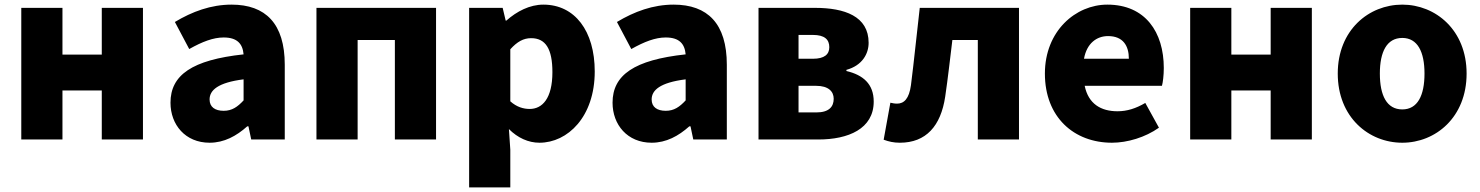

<svg xmlns="http://www.w3.org/2000/svg" viewBox="-20 -603 6400 830"><path d="M72 0H250V-212H420V0H598V-569H420V-367H250V-569H72Z M886 14C949 14 1002 -15 1049 -57H1054L1066 0H1211V-323C1211 -501 1128 -583 981 -583C892 -583 811 -553 736 -508L798 -391C855 -423 902 -441 947 -441C1005 -441 1029 -414 1033 -368C811 -344 717 -279 717 -159C717 -64 781 14 886 14ZM947 -124C910 -124 886 -140 886 -173C886 -213 922 -246 1033 -260V-169C1007 -141 983 -124 947 -124Z M1348 0H1526V-430H1687V0H1865V-569H1348Z M2008 207H2186V44L2180 -45C2218 -7 2264 14 2312 14C2434 14 2551 -98 2551 -294C2551 -469 2465 -583 2329 -583C2270 -583 2214 -554 2169 -514H2166L2153 -569H2008ZM2270 -132C2243 -132 2214 -140 2186 -165V-390C2216 -423 2243 -438 2276 -438C2339 -438 2368 -391 2368 -291C2368 -177 2324 -132 2270 -132Z M2797 14C2860 14 2913 -15 2960 -57H2965L2977 0H3122V-323C3122 -501 3039 -583 2892 -583C2803 -583 2722 -553 2647 -508L2709 -391C2766 -423 2813 -441 2858 -441C2916 -441 2940 -414 2944 -368C2722 -344 2628 -279 2628 -159C2628 -64 2692 14 2797 14ZM2858 -124C2821 -124 2797 -140 2797 -173C2797 -213 2833 -246 2944 -260V-169C2918 -141 2894 -124 2858 -124Z M3259 0H3518C3647 0 3757 -46 3757 -164C3757 -240 3711 -279 3639 -296V-301C3708 -320 3735 -371 3735 -418C3735 -533 3631 -569 3503 -569H3259ZM3432 -349V-452H3494C3545 -452 3565 -432 3565 -399C3565 -368 3544 -349 3494 -349ZM3432 -117V-232H3508C3562 -232 3584 -207 3584 -176C3584 -142 3564 -117 3509 -117Z M3870 14C3983 14 4047 -58 4066 -185C4078 -266 4087 -349 4097 -430H4207V0H4385V-569H3956C3943 -458 3932 -345 3918 -235C3910 -176 3888 -155 3858 -155C3847 -155 3838 -157 3829 -159L3800 1C3822 9 3843 14 3870 14Z M4787 14C4853 14 4931 -9 4990 -51L4931 -158C4890 -134 4852 -122 4811 -122C4739 -122 4685 -154 4669 -232H5003C5007 -246 5011 -277 5011 -309C5011 -464 4931 -583 4767 -583C4630 -583 4497 -469 4497 -285C4497 -96 4623 14 4787 14ZM4666 -349C4678 -416 4721 -447 4770 -447C4835 -447 4860 -405 4860 -349Z M5125 0H5303V-212H5473V0H5651V-569H5473V-367H5303V-569H5125Z M6042 14C6186 14 6320 -96 6320 -285C6320 -473 6186 -583 6042 -583C5897 -583 5763 -473 5763 -285C5763 -96 5897 14 6042 14ZM6042 -130C5975 -130 5945 -190 5945 -285C5945 -379 5975 -439 6042 -439C6108 -439 6138 -379 6138 -285C6138 -190 6108 -130 6042 -130Z"/></svg>

Font: Source Han Sans HK Heavy
Style: Regular
Weight: 900
Designer: Ryoko NISHIZUKA 西塚涼子 (kana, bopomofo & ideographs); Paul D. Hunt (Latin, Greek & Cyrillic); Sandoll Communications 산돌커뮤니
Foundry: Adobe
Version: Version 2.000;hotconv 1.0.107;makeotfexe 2.5.65593